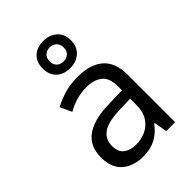

<svg xmlns="http://www.w3.org/2000/svg" viewBox="-237 -921 1037 1037"><g transform="rotate(-45 281.5 -402.0)"><path d="M232 10Q159 10 112.5 -29Q66 -68 66 -148Q66 -234 124.5 -276.5Q183 -319 295 -322L403 -325V-351Q403 -421 368.5 -447Q334 -473 279 -473Q238 -473 200.5 -462Q163 -451 131 -432L100 -499Q139 -519 183 -532.5Q227 -546 284 -546Q380 -546 432 -501.5Q484 -457 484 -362V0H416L403 -75H399Q368 -33 328 -11.5Q288 10 232 10ZM250 -63Q290 -63 324.5 -79Q359 -95 380.5 -128.5Q402 -162 402 -214V-262L315 -259Q228 -256 190 -228.5Q152 -201 152 -151Q152 -104 179.5 -83.5Q207 -63 250 -63ZM290 -607Q241 -607 212 -635Q183 -663 183 -711Q183 -759 212 -786.5Q241 -814 290 -814Q337 -814 368 -787Q399 -760 399 -712Q399 -663 368.5 -635Q338 -607 290 -607ZM290 -658Q314 -658 329 -672Q344 -686 344 -711Q344 -736 329 -750.5Q314 -765 290 -765Q267 -765 252 -750.5Q237 -736 237 -711Q237 -686 252 -672Q267 -658 290 -658Z"/></g></svg>

Font: Noto Sans Mono SemiCondensed
Style: Regular
Weight: 400
Width: 4
Designer: Monotype Design Team
Foundry: Monotype Imaging Inc.
Version: Version 2.014